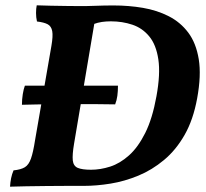

<svg xmlns="http://www.w3.org/2000/svg" viewBox="-20 -699 774 722"><path d="M62.5 -305Q62.5 -325.4 65.7 -345.3Q69 -365.2 73.6 -376.9H423.6Q423.6 -356.1 421.3 -338.9Q419 -321.7 413 -306.5Q371.9 -307.5 330.5 -307.5Q289.2 -307.5 248 -307.5Q203.9 -307.5 173.2 -307.2Q142.5 -307 116.7 -306.2Q90.9 -305.5 62.5 -305ZM407.1 -678.5Q464.3 -678.5 517.3 -669.5Q570.3 -660.5 614.5 -638Q658.6 -615.5 688 -576.3Q717.4 -537.1 727.4 -476.4Q737.3 -415.7 721.4 -329.3Q706.7 -248.6 674.2 -191.7Q641.7 -134.7 596.7 -97.3Q551.8 -59.8 500.2 -38.5Q448.7 -17.2 396 -8.6Q343.3 0 294.7 0H169.3L180.4 -60.7H322.2Q357.5 -60.7 394.3 -72.5Q431.2 -84.4 465 -114.6Q498.9 -144.7 526.1 -198.9Q553.2 -253 568.3 -336.9Q583.7 -421.1 575.4 -476Q567.1 -531 541.2 -562.2Q515.4 -593.5 477.8 -606.1Q440.1 -618.8 396.8 -618.8Q378.9 -618.8 363.3 -616.5Q347.6 -614.2 331.3 -608.2L278 -676Q307.3 -676 339.7 -677.2Q372.1 -678.5 407.1 -678.5ZM118.1 -679Q141.1 -678 171.3 -677.5Q201.6 -677 233.9 -676.5Q266.2 -676 295.6 -676Q324.9 -676 345.8 -676L258.5 -158.6Q251.5 -116.9 253.7 -95.8Q256 -74.7 272.4 -67.7Q288.9 -60.7 322.7 -60.7L294.7 0Q267.7 0 230.5 0Q193.3 0 153.8 0.5Q114.3 1 78.4 1.5Q42.5 2 17.7 3Q18.7 -13.2 21.7 -28.6Q24.8 -44 30.9 -58.3Q58.8 -61.2 73.5 -70.2Q88.2 -79.2 96.4 -102.6Q104.7 -125.9 111.7 -171.2L173.3 -526.3Q179.8 -563.5 176.4 -582Q172.9 -600.6 159 -607.9Q145 -615.2 119 -618.2Q115.5 -633.9 115.5 -650.1Q115.5 -666.4 118.1 -679Z"/></svg>

Font: Vollkorn
Style: Italic
Weight: 400
Italic angle: -11°
Designer: Friedrich Althausen
Foundry: Friedrich Althausen
Version: Version 5.001